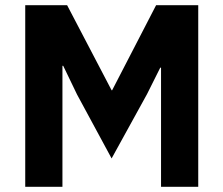

<svg xmlns="http://www.w3.org/2000/svg" viewBox="-20 -718 859 738"><path d="M599 0H742V-698H580L411 -371H409L238 -698H77V0H220V-465H223L276 -355L409 -109L545 -356L596 -458H599Z"/></svg>

Font: IBM Plex Devanagari
Style: Bold
Weight: 700
Designer: Mike Abbink, Paul van der Laan, Pieter van Rosmalen, Erin McLaughlin
Foundry: Bold Monday
Version: Version 1.0